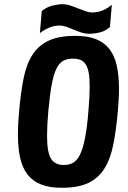

<svg xmlns="http://www.w3.org/2000/svg" viewBox="-20 -880 608 910"><path d="M399 -353Q405 -424 405 -469Q405 -509 400.5 -534.5Q396 -560 386 -575Q376 -590 361.5 -596Q347 -602 326 -602Q299 -602 280 -592Q261 -582 247.5 -554.5Q234 -527 225 -478.5Q216 -430 209 -353Q203 -286 203 -238Q203 -157 222 -127.5Q241 -98 282 -98Q309 -98 328 -109.5Q347 -121 360.5 -150Q374 -179 383.5 -228Q393 -277 399 -353ZM539 -358Q531 -266 517.5 -197Q504 -128 475.5 -82Q447 -36 399 -13Q351 10 273 10Q214 10 174 -6Q134 -22 110 -53.5Q86 -85 75.5 -132Q65 -179 65 -242Q65 -295 71 -358Q79 -446 92.5 -512Q106 -578 135 -622Q164 -666 212 -688Q260 -710 336 -710Q395 -710 434.5 -694.5Q474 -679 498.5 -647.5Q523 -616 533.5 -568.5Q544 -521 544 -458Q544 -435 542.5 -410Q541 -385 539 -358ZM178 -828Q202 -847 229 -853.5Q256 -860 276 -860Q294 -860 312.5 -854Q331 -848 349.5 -840.5Q368 -833 385 -827Q402 -821 417 -821Q443 -821 466 -830.5Q489 -840 510 -857L501 -752Q480 -733 454 -726.5Q428 -720 402 -720Q383 -720 365 -726Q347 -732 329.5 -739.5Q312 -747 295 -753Q278 -759 262 -759Q236 -759 211 -748Q186 -737 169 -723Z"/></svg>

Font: Share
Style: Bold Italic
Weight: 700
Designer: Ralph du Carrois
Version: Version 1.002